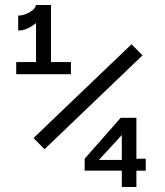

<svg xmlns="http://www.w3.org/2000/svg" viewBox="-20 -750 660 770"><path d="M53 -687.5Q73.5 -687.5 97 -699.8Q120.5 -712 124.5 -730H184.5V-501H264.5V-452.5H45V-501H124.5V-657.5Q88.5 -627.5 53 -627.5ZM114.5 -196.5 507.5 -572.5 551.5 -528 158.5 -151.5ZM319.5 -65.5V-113.5L464 -277.5H527V-113.5H564.5V-65.5H527V0H468.5V-65.5ZM376.5 -108.5H468.5V-208.5Z"/></svg>

Font: Monaspace Radon
Style: Regular
Weight: 400
Designer: Riley Cran & the Lettermatic Team
Foundry: Lettermatic
Version: Version 1.000 (Monaspace Radon)